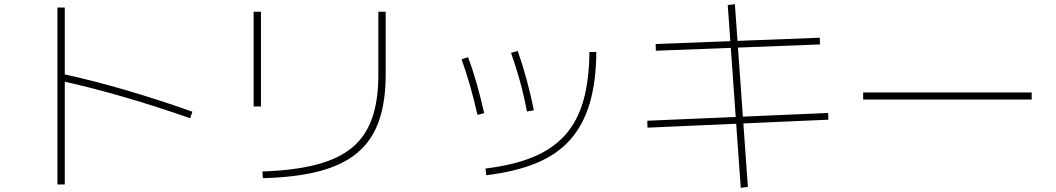

<svg xmlns="http://www.w3.org/2000/svg" viewBox="-20 -818 5040 916"><path d="M887 -254Q730 -309 572 -355Q414 -401 272 -432L280 -465Q424 -434 584 -387Q744 -340 898 -285ZM254 62V-782H289V62Z M1232 0Q1383 -5 1489 -32.5Q1595 -60 1660 -114Q1725 -168 1755 -253.5Q1785 -339 1785 -460V-762H1820V-461Q1820 -332 1787.5 -240Q1755 -148 1685.5 -89.5Q1616 -31 1504.5 -1.5Q1393 28 1234 32ZM1190 -310V-762H1225V-310Z M2296 -14Q2429 -30 2522.5 -68.5Q2616 -107 2675.5 -173Q2735 -239 2763 -337.5Q2791 -436 2792 -570H2825Q2824 -429 2793.5 -325.5Q2763 -222 2700.5 -151.5Q2638 -81 2539 -40Q2440 1 2300 18ZM2258 -270Q2223 -423 2182 -535L2213 -545Q2235 -487 2254 -420Q2273 -353 2290 -278ZM2494 -286Q2480 -360 2460.5 -431Q2441 -502 2418 -566L2450 -575Q2473 -510 2492.5 -438Q2512 -366 2527 -292Z M3514 78 3452 -794 3486 -798 3548 74ZM3069 -209 3068 -242 3931 -279 3932 -247ZM3109 -576 3108 -608 3891 -638 3892 -606Z M4098 -343V-377H4902V-343Z"/></svg>

Font: M PLUS 1 Code ExtraLight
Style: Regular
Weight: 250
Designer: Coji Morishita
Foundry: UNDERFOREST DESIGN
Version: Version 1.002